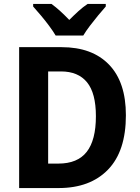

<svg xmlns="http://www.w3.org/2000/svg" viewBox="-20 -953 709 973"><path d="M618 -369Q618 -187 527.5 -93.5Q437 0 277 0H77V-714H292Q447 -714 532.5 -625.5Q618 -537 618 -369ZM466 -364Q466 -481 421 -536Q376 -591 289 -591H224V-124H276Q373 -124 419.5 -183.5Q466 -243 466 -364ZM262 -773Q249 -795 229 -822Q209 -849 187 -875Q165 -901 148 -920V-933H241Q263 -917 285 -897Q307 -877 331 -852Q356 -877 378 -897Q400 -917 424 -933H516V-920Q499 -901 477.5 -875Q456 -849 435.5 -822Q415 -795 402 -773Z"/></svg>

Font: Noto Sans Hebrew SemiCondensed
Style: Bold
Weight: 700
Width: 4
Designer: Monotype Design Team
Foundry: Monotype Imaging Inc.
Version: Version 2.004; ttfautohint (v1.8.4.7-5d5b)